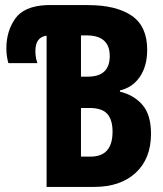

<svg xmlns="http://www.w3.org/2000/svg" viewBox="-20 -734 640 754"><path d="M350 0Q453 0 513 -55.5Q573 -111 573 -209Q573 -283 539.5 -322Q506 -361 451 -374V-379Q500 -390 529 -432Q558 -474 558 -539Q558 -631 497 -672.5Q436 -714 326 -714H163Q74 -710 39.5 -660.5Q5 -611 5 -544Q5 -525 7.5 -510.5Q10 -496 13 -486H127Q124 -494 121.5 -505.5Q119 -517 119 -534Q119 -588 163 -594V0ZM298 -595H320Q411 -595 411 -514Q411 -433 325 -433H298ZM298 -310H331Q381 -310 401.5 -286.5Q422 -263 422 -217Q422 -119 336 -119H298Z"/></svg>

Font: Noto Sans Mono UI
Style: Bold
Weight: 700
Designer: Monotype Design team
Foundry: Monotype Imaging Inc.
Version: 1.000